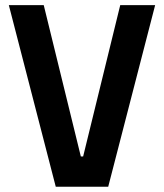

<svg xmlns="http://www.w3.org/2000/svg" viewBox="-20 -713 626 733"><path d="M192.9 0 13.7 -693.4H147L288.6 -115.7H297.4L439 -693.4H572.3L393.1 0Z"/></svg>

Font: Cascadia Code PL
Style: Regular
Weight: 400
Monospace: yes
Designer: Aaron Bell
Foundry: Saja Typeworks
Version: Version 2102.003